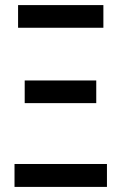

<svg xmlns="http://www.w3.org/2000/svg" viewBox="-20 -734 476 754"><path d="M51 -625V-714H386V-625ZM77 -329V-418H358V-329ZM37 0V-90H400V0Z"/></svg>

Font: Avrile Sans Condensed Medium
Style: Regular
Weight: 500
Width: 3
Designer: Monotype Design Team
Foundry: Monotype Imaging Inc.
Version: Version 2.001;September 10, 2019;FontCreator 11.5.0.2425 64-